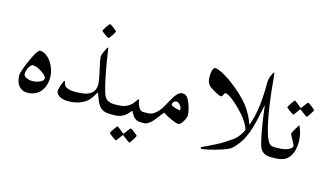

<svg xmlns="http://www.w3.org/2000/svg" viewBox="-95 -972 2502 1465"><g transform="rotate(15 1156.5 -240.0)"><path d="M281.2 -150.4Q281.2 -116.2 271.5 -87.4Q261.7 -58.6 243.7 -37.6Q225.6 -16.6 199.7 -5.1Q173.8 6.3 141.1 6.3Q118.7 6.3 101.3 -2.2Q84 -10.7 72.3 -25.9Q60.5 -41 54.7 -61.5Q48.8 -82 48.8 -105.5Q48.8 -124 60.3 -155.8Q71.8 -187.5 89.4 -228Q98.1 -248 107.2 -266.1Q116.2 -284.2 124.5 -298.1Q132.8 -312 140.6 -320.3Q148.4 -328.6 154.8 -328.6Q178.2 -328.6 200.7 -313.5Q223.1 -298.3 241.2 -273.2Q259.3 -248 270.3 -216.1Q281.2 -184.1 281.2 -150.4ZM132.3 -207.5Q123.5 -207.5 115 -199.5Q106.4 -191.4 99.9 -179.2Q93.3 -167 89.6 -152.8Q85.9 -138.7 85.9 -127Q85.9 -118.7 92.3 -111.6Q98.6 -104.5 108.9 -99.6Q119.1 -94.7 131.8 -92Q144.5 -89.4 155.8 -89.4Q168 -89.4 183.3 -92.3Q198.7 -95.2 211.9 -101.1Q225.1 -106.9 234.1 -115Q243.2 -123 243.2 -133.3Q243.2 -143.6 230.7 -156.5Q218.3 -169.4 200.9 -180.7Q183.6 -191.9 164.6 -199.7Q145.5 -207.5 132.3 -207.5Z M822.3 0H798.3Q765.6 0 744.9 -8.1Q724.1 -16.1 710.2 -33Q696.3 -49.8 685.8 -75.2Q675.3 -100.6 662.1 -136.2Q645.5 -107.4 630.6 -85.9Q615.7 -64.5 595.2 -50.3Q565.4 -29.8 531 -20.8Q496.6 -11.7 460.4 -11.7Q443.8 -11.7 426.5 -14.6Q409.2 -17.6 394.8 -24.7Q380.4 -31.7 371.6 -43.2Q362.8 -54.7 362.8 -71.8Q362.8 -76.2 366.5 -89.6Q370.1 -103 375.2 -117.7Q380.4 -132.3 385.7 -143.6Q391.1 -154.8 393.6 -154.8Q395.5 -154.8 397 -151.9Q398.4 -148.9 399.4 -145L401.4 -137.2Q402.3 -133.3 403.8 -130.9Q405.8 -125 410.6 -118.9Q415.5 -112.8 425 -107.4Q434.6 -102.1 450.2 -98.4Q465.8 -94.7 488.3 -94.7Q518.1 -94.7 546.9 -97.4Q575.7 -100.1 598.4 -110.6Q621.1 -121.1 635.3 -141.8Q649.4 -162.6 649.4 -199.2Q646 -229.5 640.4 -258.8Q634.8 -288.1 628.2 -315.2Q621.6 -342.3 617.2 -366.2Q612.8 -390.1 612.8 -409.2Q612.8 -415 617.4 -427.7Q622.1 -440.4 628.4 -453.6Q634.8 -466.8 640.1 -476.3Q645.5 -485.8 647 -485.8Q650.4 -485.8 651.1 -482.7Q651.9 -479.5 653.3 -468.8Q657.7 -437 663.6 -401.6Q669.4 -366.2 675.8 -330.3Q682.1 -294.4 689 -260.7Q695.8 -227.1 702.9 -198.2Q710 -169.4 716.8 -147.9Q723.6 -126.5 730 -116.2Q740.7 -98.1 759.5 -89.4Q778.3 -80.6 798.3 -80.6H822.3Q834.5 -80.6 841.6 -76.9Q848.6 -73.2 852.1 -67.9Q855.5 -62.5 856.4 -55.4Q857.4 -48.3 857.4 -40.5Q857.4 -32.7 856.4 -25.6Q855.5 -18.6 852.1 -12.9Q848.6 -7.3 841.6 -3.7Q834.5 0 822.3 0ZM675.8 -619.6Q675.8 -617.2 669.9 -607.2Q664.1 -597.2 656.7 -585.9Q649.4 -574.7 641.8 -565.7Q634.3 -556.6 631.8 -556.6Q630.4 -556.6 621.1 -562.5Q611.8 -568.4 601.3 -575.7Q590.8 -583 582.3 -590.1Q573.7 -597.2 573.7 -600.1Q573.7 -602.5 579.8 -612.5Q585.9 -622.6 593.5 -633.8Q601.1 -645 608.2 -654.1Q615.2 -663.1 617.2 -663.1Q619.6 -663.1 629.4 -657Q639.2 -650.9 649.4 -643.1Q659.7 -635.3 667.7 -628.2Q675.8 -621.1 675.8 -619.6Z M1059.6 0H1034.2Q1016.1 0 1003.9 -5.9Q991.7 -11.7 981.4 -22.5Q974.1 -30.3 965.8 -43.5Q957.5 -56.6 952.6 -68.4Q940.9 -55.7 929.4 -43.2Q918 -30.8 903.6 -21.2Q889.2 -11.7 871.6 -5.9Q854 0 830.1 0H806.2Q793.9 0 786.9 -3.7Q779.8 -7.3 776.4 -12.9Q772.9 -18.6 772 -25.6Q771 -32.7 771 -40.5Q771 -48.3 772 -55.4Q772.9 -62.5 776.4 -67.9Q779.8 -73.2 786.9 -76.9Q793.9 -80.6 806.2 -80.6H830.1Q858.9 -80.6 880.4 -86.7Q901.9 -92.8 917 -102.5Q932.1 -112.3 941.9 -122.8Q951.7 -133.3 958.3 -143.1Q964.8 -152.8 969 -158.9Q973.1 -165 976.6 -165Q980.5 -165 981.7 -154.1Q982.9 -143.1 987.8 -129.4Q990.2 -121.6 994.6 -113Q999 -104.5 1004.4 -96.9Q1009.8 -89.4 1017.3 -85Q1024.9 -80.6 1034.2 -80.6H1059.6Q1071.8 -80.6 1078.9 -76.9Q1085.9 -73.2 1089.6 -67.9Q1093.3 -62.5 1094.2 -55.4Q1095.2 -48.3 1095.2 -40.5Q1095.2 -32.7 1094.2 -25.6Q1093.3 -18.6 1089.6 -12.9Q1085.9 -7.3 1078.9 -3.7Q1071.8 0 1059.6 0ZM1034.2 108.9Q1034.2 111.3 1028.3 121.6Q1022.5 131.8 1015.1 143.1Q1007.8 154.3 1001 163.3Q994.1 172.4 991.7 172.4Q990.2 172.4 981.7 166.3Q973.1 160.2 962.9 152.3Q951.2 144 936.5 132.3Q934.1 129.9 931.6 129.9Q929.7 129.9 927.2 132.3Q917.5 146.5 909.7 157.7Q902.3 167.5 896.5 175Q890.6 182.6 888.7 182.6Q886.7 182.6 877.4 176.5Q868.2 170.4 857.7 162.8Q847.2 155.3 838.9 148.2Q830.6 141.1 830.6 139.2Q830.6 136.7 836.7 126.5Q842.8 116.2 850.6 105Q858.4 93.8 865.2 84.7Q872.1 75.7 873 75.7Q876.5 75.7 884.8 82.3Q893.1 88.9 902.3 95.7Q913.1 104 925.8 115.2Q929.7 119.1 931.6 119.1Q933.6 119.1 936.5 113.8Q946.3 100.1 954.6 89.4Q961.9 80.6 968 72.5Q974.1 64.5 975.6 64.5Q977.5 64.5 987.3 70.8Q997.1 77.1 1007.3 85.2Q1017.6 93.3 1025.9 100.3Q1034.2 107.4 1034.2 108.9Z M1371.1 -145Q1371.1 -136.7 1366 -122.6Q1360.8 -108.4 1352.8 -94.7Q1344.7 -81.1 1335.2 -71.5Q1325.7 -62 1316.9 -62Q1306.6 -62 1291 -67.1Q1275.4 -72.3 1257.6 -80.6Q1239.7 -88.9 1221.9 -98.6Q1204.1 -108.4 1189.9 -117.2Q1178.2 -103.5 1167.5 -88.9Q1156.7 -74.2 1146 -60.5Q1135.3 -46.9 1124.8 -35.4Q1114.3 -23.9 1103 -16.1Q1092.8 -8.8 1084 -4.4Q1075.2 0 1066.4 0H1042.5Q1030.3 0 1023.2 -3.7Q1016.1 -7.3 1012.7 -12.9Q1009.3 -18.6 1008.3 -25.6Q1007.3 -32.7 1007.3 -40.5Q1007.3 -48.3 1008.3 -55.4Q1009.3 -62.5 1012.7 -67.9Q1016.1 -73.2 1023.2 -76.9Q1030.3 -80.6 1042.5 -80.6H1066.4Q1094.2 -80.6 1114.7 -93Q1135.3 -105.5 1151.9 -125.2Q1168.5 -145 1181.9 -169.4Q1195.3 -193.8 1209 -217.8Q1217.8 -233.4 1226.6 -247.3Q1235.4 -261.2 1244.9 -272Q1254.4 -282.7 1264.9 -289.3Q1275.4 -295.9 1288.1 -295.9Q1302.7 -295.9 1313.5 -290Q1324.2 -284.2 1334 -268.1Q1341.8 -254.4 1348.9 -237.3Q1356 -220.2 1360.6 -202.9Q1365.2 -185.5 1368.2 -170.2Q1371.1 -154.8 1371.1 -145ZM1303.7 -173.8Q1303.7 -181.2 1300 -189.5Q1296.4 -197.8 1290.3 -205.3Q1284.2 -212.9 1276.4 -218Q1268.6 -223.1 1260.3 -223.1Q1247.6 -223.1 1238.8 -214.1Q1230 -205.1 1230 -193.8Q1230 -191.9 1231.4 -189.5Q1232.9 -187 1237.8 -183.6Q1244.1 -179.7 1253.7 -176.5Q1263.2 -173.3 1272.2 -170.9Q1281.2 -168.5 1288.3 -166.7Q1295.4 -165 1297.4 -165Q1303.7 -165 1303.7 -173.8Z M1852.1 -159.7Q1852.1 -147.5 1845.2 -133.3Q1843.3 -129.4 1839.1 -126.5Q1835 -123.5 1831.5 -123.5Q1825.2 -123.5 1825.2 -133.3Q1825.2 -155.3 1811.8 -182.4Q1798.3 -209.5 1776.9 -236.8Q1755.4 -264.2 1730 -290.3Q1704.6 -316.4 1680.7 -336.7Q1656.7 -356.9 1637.5 -369.1Q1618.2 -381.3 1609.9 -381.3Q1600.1 -381.3 1596.7 -376.7Q1593.3 -372.1 1591.3 -366Q1589.4 -359.9 1586.7 -355Q1584 -350.1 1575.7 -350.1Q1568.4 -350.1 1554.9 -356Q1541.5 -361.8 1533.2 -366.7Q1511.2 -378.9 1496.1 -388.7Q1481 -398.4 1471.7 -409.4Q1462.4 -420.4 1458.3 -435.1Q1454.1 -449.7 1454.1 -472.7Q1454.1 -480 1454.6 -492.4Q1455.1 -504.9 1458 -516.6Q1460.9 -528.3 1466.1 -537.4Q1471.2 -546.4 1480.5 -546.4Q1498.5 -546.4 1529.8 -531Q1561 -515.6 1597.7 -490.5Q1634.3 -465.3 1671.6 -433.3Q1709 -401.4 1739.3 -369.1Q1762.7 -344.7 1780 -319.3Q1797.4 -293.9 1810.1 -270Q1822.8 -246.1 1831.3 -225.6Q1839.8 -205.1 1845.2 -189.5Q1848.6 -181.2 1850.3 -173.6Q1852.1 -166 1852.1 -159.7Z M2088.9 0H2064.9Q2034.7 0 2016.4 -8.8Q1998 -17.6 1987.1 -32.7Q1976.1 -47.9 1970.2 -67.4Q1964.4 -86.9 1959.5 -109.4Q1953.6 -134.3 1947.8 -165.5Q1941.9 -196.8 1936.8 -231Q1931.6 -265.1 1926.8 -301Q1921.9 -336.9 1917.5 -372.6Q1902.8 -298.3 1889.9 -242.9Q1877 -187.5 1860.8 -144Q1844.7 -100.6 1822.5 -65.4Q1800.3 -30.3 1767.1 2.4Q1758.8 10.7 1740.5 19.8Q1722.2 28.8 1699 36.9Q1675.8 44.9 1649.9 52.5Q1624 60.1 1601.1 65.2Q1578.1 70.3 1560.5 73.5Q1543 76.7 1535.6 76.7Q1532.2 76.7 1530.8 73.5Q1529.3 70.3 1529.3 65.9Q1529.3 64.5 1544.7 57.4Q1560.1 50.3 1584.2 38.6Q1608.4 26.9 1638.9 11.5Q1669.4 -3.9 1698.2 -22.5Q1729 -42 1750.7 -57.6Q1772.5 -73.2 1788.1 -92Q1803.7 -110.8 1816.7 -135.3Q1829.6 -159.7 1843.3 -196.8Q1857.4 -235.4 1866.7 -275.1Q1876 -314.9 1881.1 -357.7Q1886.2 -400.4 1888.7 -447Q1891.1 -493.7 1891.1 -546.4Q1891.1 -558.6 1894.8 -573.5Q1898.4 -588.4 1904.1 -601.1Q1909.7 -613.8 1914.8 -622.3Q1919.9 -630.9 1922.4 -630.9Q1924.3 -630.9 1926.8 -610.8Q1929.2 -590.8 1932.4 -556.9Q1935.5 -522.9 1940.4 -477.1Q1945.3 -431.2 1952.6 -379.9Q1960 -328.6 1970.5 -274.2Q1981 -219.7 1996.1 -168.9Q2006.8 -130.4 2022.9 -105.5Q2039.1 -80.6 2064.9 -80.6H2088.9Q2101.1 -80.6 2108.2 -76.9Q2115.2 -73.2 2118.9 -67.9Q2122.6 -62.5 2123.3 -55.4Q2124 -48.3 2124 -40.5Q2124 -32.7 2123.3 -25.6Q2122.6 -18.6 2118.9 -12.9Q2115.2 -7.3 2108.2 -3.7Q2101.1 0 2088.9 0Z M2240.7 -169.9Q2240.7 -121.1 2229.5 -88.4Q2218.3 -55.7 2199 -35.9Q2179.7 -16.1 2153.6 -8.1Q2127.4 0 2097.2 0H2073.2Q2061 0 2054 -3.7Q2046.9 -7.3 2043.5 -12.9Q2040 -18.6 2039.1 -25.6Q2038.1 -32.7 2038.1 -40.5Q2038.1 -48.3 2039.1 -55.4Q2040 -62.5 2043.5 -67.9Q2046.9 -73.2 2054 -76.9Q2061 -80.6 2073.2 -80.6H2097.2Q2125 -80.6 2146.5 -85Q2168 -89.4 2183.1 -96.7Q2196.8 -104 2203.6 -112.1Q2210.4 -120.1 2210.4 -124.5Q2210.4 -128.4 2203.9 -141.6Q2197.3 -154.8 2189.5 -169.7Q2181.6 -184.6 2174.8 -197Q2168 -209.5 2168 -212.9Q2168 -217.3 2174.1 -229.2Q2180.2 -241.2 2188 -253.9Q2195.8 -266.6 2202.9 -278.1Q2210 -289.6 2211.9 -292Q2226.6 -259.8 2233.6 -230.2Q2240.7 -200.7 2240.7 -169.9ZM2291 -431.2Q2291 -428.7 2285.2 -418.5Q2279.3 -408.2 2272 -397Q2264.6 -385.7 2257.8 -376.7Q2251 -367.7 2248.5 -367.7Q2247.1 -367.7 2238.5 -373.8Q2230 -379.9 2219.7 -387.7Q2208 -396 2193.4 -407.7Q2190.9 -410.2 2188.5 -410.2Q2186.5 -410.2 2184.1 -407.7Q2174.3 -393.6 2166.5 -382.3Q2159.2 -372.6 2153.3 -365Q2147.5 -357.4 2145.5 -357.4Q2143.6 -357.4 2134.3 -363.5Q2125 -369.6 2114.5 -377.2Q2104 -384.8 2095.7 -391.8Q2087.4 -398.9 2087.4 -400.9Q2087.4 -403.3 2093.5 -413.6Q2099.6 -423.8 2107.4 -435.1Q2115.2 -446.3 2122.1 -455.3Q2128.9 -464.4 2129.9 -464.4Q2133.3 -464.4 2141.6 -457.8Q2149.9 -451.2 2159.2 -444.3Q2169.9 -436 2182.6 -424.8Q2186.5 -420.9 2188.5 -420.9Q2190.4 -420.9 2193.4 -426.3Q2203.1 -439.9 2211.4 -450.7Q2218.8 -459.5 2224.9 -467.5Q2231 -475.6 2232.4 -475.6Q2234.4 -475.6 2244.1 -469.2Q2253.9 -462.9 2264.2 -454.8Q2274.4 -446.8 2282.7 -439.7Q2291 -432.6 2291 -431.2Z"/></g></svg>

Font: Accordance
Style: Italic
Weight: 400
Italic angle: -11°
Version: Version 1.2 (build January 31, 2020) Miklal Software Solutio